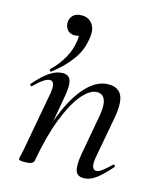

<svg xmlns="http://www.w3.org/2000/svg" viewBox="-102 -724 672 807"><g transform="rotate(15 234.0 -320.5)"><path d="M92 -389Q88 -386 84.5 -391Q81 -396 85 -398Q117 -430 136 -463.5Q155 -497 161 -530Q167 -559 162 -572Q157 -585 153 -588L182 -600Q183 -581 174 -571Q165 -561 147 -561Q124 -561 113 -576Q102 -591 104 -610Q106 -628 119 -639Q132 -650 155 -650Q186 -650 202.5 -625.5Q219 -601 209 -555Q201 -508 170 -466.5Q139 -425 92 -389ZM337 9Q309 9 302 -14Q295 -37 304 -89L333 -248Q355 -355 300 -355Q269 -355 235 -314.5Q201 -274 171 -197Q141 -120 121 -9L107 -10Q128 -127 162.5 -214.5Q197 -302 242.5 -350.5Q288 -399 338 -399Q381 -399 396 -368Q411 -337 398 -267L365 -89Q360 -59 365 -46.5Q370 -34 381 -34Q392 -34 407.5 -46Q423 -58 443 -77Q446 -81 450 -77Q454 -73 451 -69Q419 -32 392 -11.5Q365 9 337 9ZM82 8Q66 8 60.5 6Q55 4 55 1Q55 -2 60.5 -25Q66 -48 70 -74L111 -297Q121 -353 95 -353Q84 -353 67 -341.5Q50 -330 29 -309Q26 -305 22 -309.5Q18 -314 21 -317Q56 -357 84.5 -376Q113 -395 140 -395Q167 -395 174.5 -373Q182 -351 173 -302L121 -9Q118 8 82 8Z"/></g></svg>

Font: Cormorant Garamond Light Medium
Style: Italic
Weight: 500
Italic angle: -10°
Version: Version 4.001